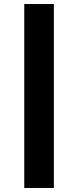

<svg xmlns="http://www.w3.org/2000/svg" viewBox="-20 -820 386 950"><path d="M100 110V-800H246.5V110Z"/></svg>

Font: Geologica Thin Roman ExtraBold
Style: Regular
Weight: 800
Version: Version 1.010;gftools[0.9.28]